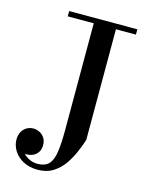

<svg xmlns="http://www.w3.org/2000/svg" viewBox="-117 -824 720 928"><g transform="rotate(15 243.0 -360.0)"><path d="M453 -750V-723.5H353V-170Q344 -141 329.2 -106.5Q314.5 -72 292.8 -40.8Q271 -9.5 239 10.5Q207 30.5 162 30.5Q120 30.5 89.5 13.8Q59 -3 42.8 -29.2Q26.5 -55.5 26.5 -84Q26.5 -107.5 35.8 -123.8Q45 -140 60 -148.5Q75 -157 92.5 -157Q107.5 -157 122.5 -150Q137.5 -143 147.8 -128.2Q158 -113.5 158 -90.5Q158 -68 147.5 -53.8Q137 -39.5 120.8 -33Q104.5 -26.5 86 -28Q81 -29.5 76.5 -34.5Q72 -39.5 70.5 -46.5Q77.5 -33 90 -21.8Q102.5 -10.5 119 -3.8Q135.5 3 154 3Q191 3 210 -16.2Q229 -35.5 235.5 -78Q242 -120.5 242 -190V-723.5H112V-750Z"/></g></svg>

Font: Bodoni Moda 9pt Medium
Style: Regular
Weight: 500
Designer: Owen Earl
Foundry: indestructible type
Version: Version 2.005